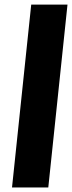

<svg xmlns="http://www.w3.org/2000/svg" viewBox="-20 -830 319 850"><path d="M33.2 0 118.2 -809.6H278.8L193.8 0Z"/></svg>

Font: Oswald
Style: Bold
Weight: 700
Designer: Vernon Adams
Foundry: Vernon Adams
Version: 3.0; ttfautohint (v0.94.23-7a4d-dirty) -l 8 -r 50 -G 200 -x 